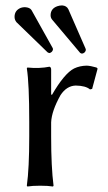

<svg xmlns="http://www.w3.org/2000/svg" viewBox="-20 -679 395 702"><path d="M70.8 -652.8Q88.9 -651.9 95.2 -642.1L172.9 -502.9Q173.8 -501 173.8 -499Q172.4 -488.3 161.1 -484.9Q156.7 -485.8 153.8 -487.8L40 -598.1Q33.2 -606.9 33.2 -617.2Q33.2 -641.1 56.2 -650.4Q63.5 -652.8 70.8 -652.8ZM207 -659.2Q223.6 -658.2 230 -645L292.5 -502Q293.9 -498.5 293.9 -496.1Q291.5 -484.9 279.8 -482.9Q275.4 -483.9 272.9 -485.8L170.9 -606.9Q165 -613.8 165 -623Q165 -647.5 189.5 -656.2Q198.2 -659.2 207 -659.2ZM167 -334 169.9 -332Q215.3 -410.6 251 -428.7Q271.5 -438.5 296.9 -439Q311 -438.5 333 -432.1L336.9 -428.2L316.9 -354L309.1 -352.1Q293 -365.7 256.8 -366.2Q223.6 -365.2 201.2 -331.1Q168.9 -273.4 167 -231.9V-180.2Q167 -67.9 175.8 0L173.8 2.9Q155.8 0 127 0Q98.1 0 80.1 2.9L78.1 0Q86.9 -63 86.9 -180.2V-234.9Q86.9 -373 78.1 -429.2L80.1 -432.1Q124 -427.7 161.1 -435.1Q167 -433.1 167 -424.8Z"/></svg>

Font: Linux Biolinum Capitals O
Style: Small Caps
Weight: 400
Designer: Philipp H. Poll
Foundry: Philipp H. Poll
Version: Version 1.0.4